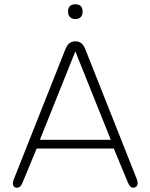

<svg xmlns="http://www.w3.org/2000/svg" viewBox="-20 -869 703 897"><path d="M44 -30 285 -638Q294 -660 305.5 -668Q317 -676 332 -676Q347 -676 358.5 -668Q370 -660 379 -638L620 -30Q622 -23 623 -16Q624 -9 621 -3Q618 3 611 6Q599 11 591 4Q583 -3 578 -15L508 -184L536 -175H126L155 -184L85 -15Q78 2 68.5 6Q59 10 52 7Q47 5 43.5 0.5Q40 -4 40 -11.5Q40 -19 44 -30ZM164 -210 141 -216H521L500 -210L332 -629ZM298 -815Q298 -832 306.5 -840.5Q315 -849 332 -849Q349 -849 357.5 -840.5Q366 -832 366 -815Q366 -798 357 -789Q348 -780 332 -780Q316 -780 307 -789Q298 -798 298 -815Z"/></svg>

Font: SN Pro Thin
Style: Regular
Weight: 200
Designer: Tobias Whetton
Foundry: Supernotes
Version: Version 1.003;Glyphs 3.3 (3324)